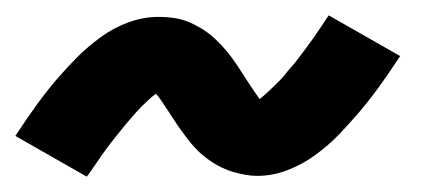

<svg xmlns="http://www.w3.org/2000/svg" viewBox="-28 -421 548 250"><path d="M85 -191 -8 -244Q7 -267 20.5 -285.5Q34 -304 47 -319Q60 -334 73 -347Q86 -360 103 -372.5Q120 -385 139.5 -392Q159 -399 178 -399Q191 -399 202 -397Q213 -395 224 -389.5Q235 -384 243 -378Q251 -372 259.5 -363Q268 -354 274.5 -345Q281 -336 286 -328Q291 -320 298 -309.5Q305 -299 310 -292Q314 -295 320 -300.5Q326 -306 329.5 -309.5Q333 -313 336.5 -316.5Q340 -320 343.5 -324.5Q347 -329 351.5 -334Q356 -339 360.5 -345Q365 -351 369.5 -357Q374 -363 379 -370Q384 -377 389 -384.5Q394 -392 400 -401L493 -348Q478 -325 464.5 -306.5Q451 -288 438 -273Q425 -258 412.5 -245Q400 -232 383 -219.5Q366 -207 346.5 -199.5Q327 -192 307 -192Q299 -192 291 -193.5Q283 -195 276 -197Q269 -199 261.5 -202.5Q254 -206 248 -210Q242 -214 236.5 -218.5Q231 -223 225.5 -229Q220 -235 215.5 -241Q211 -247 207 -252.5Q203 -258 199.5 -263.5Q196 -269 191 -276.5Q186 -284 182 -290Q178 -296 175 -299Q172 -297 165.5 -291Q159 -285 156 -282Q153 -279 149.5 -275Q146 -271 142 -266.5Q138 -262 134 -257Q130 -252 125.5 -246.5Q121 -241 116 -234.5Q111 -228 106 -221Q101 -214 96 -206.5Q91 -199 85 -191Z"/></svg>

Font: Iosevka SS04
Style: Bold Italic
Weight: 700
Italic angle: -9°
Monospace: yes
Designer: Belleve Invis
Foundry: Belleve Invis
Version: Version 19.0.0; ttfautohint (v1.8.4)